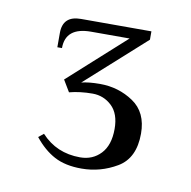

<svg xmlns="http://www.w3.org/2000/svg" viewBox="-48 -728 405 408"><g transform="rotate(10 154.5 -523.5)"><path d="M50 -417 61 -426Q94 -390 145 -390Q172 -390 189.5 -408.5Q207 -427 207 -462Q207 -495 189.5 -511.5Q172 -528 148 -528Q121 -528 98 -522L83 -547L205 -657H122Q67 -657 67 -612H57V-643Q57 -680 96 -680H248V-662L120 -547Q136 -551 160 -551Q200 -551 232 -529.5Q264 -508 264 -462Q264 -409 228.5 -388Q193 -367 152 -367Q117 -367 93.5 -379.5Q70 -392 50 -417Z"/></g></svg>

Font: El Messiri Medium
Style: Regular
Weight: 500
Designer: Mohamed Gaber
Foundry: Kief Type Foundry
Version: Version 2.007